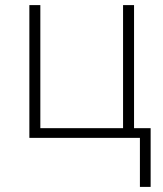

<svg xmlns="http://www.w3.org/2000/svg" viewBox="-20 -540 640 752"><path d="M528 192V0H95V-520H138V-38H462V-520H505V-38H570V192Z"/></svg>

Font: Iosevka Aile Extralight
Style: Regular
Weight: 200
Designer: Belleve Invis
Foundry: Belleve Invis
Version: Version 31.1.0; ttfautohint (v1.8.4)